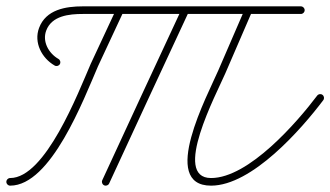

<svg xmlns="http://www.w3.org/2000/svg" viewBox="-32 -573 1041 605"><path d="M156.6 -370.9C159.9 -376.7 157.9 -384 152.1 -387.3C121.7 -404.8 100.5 -441.7 113.6 -476.6C131.1 -523.5 185.7 -529 229 -529C458 -529 687 -529 916 -529C922.6 -529 928 -534.3 928 -541C928 -547.6 922.6 -553 916 -553C916 -553 916 -553 916 -553C687 -553 458 -553 229 -553C174.6 -553 112.7 -542.8 91.1 -485C73.9 -439 99.5 -389.9 140.2 -366.5C145.9 -363.2 153.3 -365.2 156.6 -370.9ZM335.1 -546C335.1 -546 335.1 -546 335.1 -546C308.2 -488.4 281.4 -430.7 254.5 -373.1C254.5 -373.1 254.4 -373 254.4 -372.9C254.4 -372.8 254.3 -372.8 254.3 -372.8C214.4 -280.7 111.2 -12 0 -12C-6.6 -12 -12 -6.6 -12 0C-12 6.6 -6.6 12 0 12C128.7 12 231.4 -259.6 276.4 -363.2C276.4 -363.2 276.3 -363.2 276.3 -363.1C276.3 -363 276.2 -362.9 276.2 -362.9C303.1 -420.6 330 -478.2 356.9 -535.9C359.7 -541.9 357.1 -549 351.1 -551.8C345.1 -554.6 337.9 -552 335.1 -546ZM557.1 -551.8C551.1 -554.6 543.9 -552 541.1 -546C457.2 -365.8 373.3 -185.6 290.2 -5C287.5 1 290.1 8.1 296.1 10.9C302.2 13.7 309.3 11 312 5C312 5 312 5 312 5C395.1 -175.5 479 -355.7 562.9 -535.9C565.7 -541.9 563.1 -549 557.1 -551.8ZM740 -545.7C740 -545.7 740 -545.7 740 -545.7C711.9 -480.7 683.8 -415.7 655.7 -350.8C622.5 -274 469.3 12 633 12C762 12 917.9 -166.1 986.6 -257.3C990.6 -262.6 989.5 -270.1 984.2 -274.1C978.9 -278.1 971.4 -277 967.4 -271.7C967.4 -271.7 967.4 -271.7 967.4 -271.7C904.6 -188.3 751.9 -12 633 -12C508.9 -12 650.2 -277.7 677.7 -341.2C705.8 -406.2 733.9 -471.2 762 -536.2C764.6 -542.3 761.8 -549.3 755.8 -552C749.7 -554.6 742.6 -551.8 740 -545.7Z"/></svg>

Font: FRB American Cursive Guidelines Arrows Light
Style: Italic
Weight: 300
Italic angle: -25°
Version: Version 2.0;Modular Font Editor K font №1